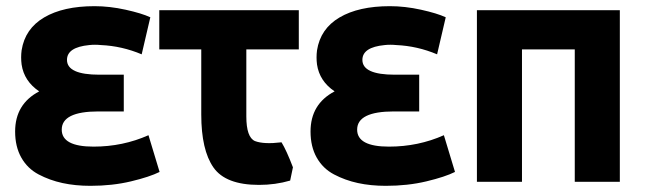

<svg xmlns="http://www.w3.org/2000/svg" viewBox="-20 -572 2088 622"><path d="M283 -97Q378 -97 461 -134L497 -15Q465 1 404.5 15.5Q344 30 273 30Q224 30 182.5 21Q141 12 105 -7Q69 -26 49 -61.5Q29 -97 29 -146Q29 -235 107 -276Q58 -309 50 -363Q47 -386 50 -409Q61 -479 123 -515.5Q185 -552 286 -552Q335 -552 387 -540.5Q439 -529 467 -516L439 -396Q375 -423 307 -426Q287 -428 269 -426Q197 -419 197 -378Q197 -330 302 -330H381V-211H299Q180 -211 180 -152Q180 -97 283 -97Z M929 -30 920 13Q872 27 819 27Q711 27 671.5 -29.5Q632 -86 632 -201V-412H496V-539H948V-412H778V-195Q778 -127 806 -115Q835 -104 892 -111Q908 -85 929 -30Z M1240 -97Q1335 -97 1418 -134L1454 -15Q1422 1 1361.5 15.5Q1301 30 1230 30Q1181 30 1139.5 21Q1098 12 1062 -7Q1026 -26 1006 -61.5Q986 -97 986 -146Q986 -235 1064 -276Q1015 -309 1007 -363Q1004 -386 1007 -409Q1018 -479 1080 -515.5Q1142 -552 1243 -552Q1292 -552 1344 -540.5Q1396 -529 1424 -516L1396 -396Q1332 -423 1264 -426Q1244 -428 1226 -426Q1154 -419 1154 -378Q1154 -330 1259 -330H1338V-211H1256Q1137 -211 1137 -152Q1137 -97 1240 -97Z M1988 -539V17H1842V-412H1671V17H1525V-539Z"/></svg>

Font: Repo
Style: Bold
Weight: 700
Designer: Stefan Peev
Foundry: Context Ltd
Version: Version 001.000